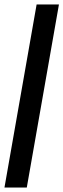

<svg xmlns="http://www.w3.org/2000/svg" viewBox="-29 -740 284 860"><path d="M-9 100 135 -720H235L91 100Z"/></svg>

Font: DM Sans 36pt Medium
Style: Italic
Weight: 500
Italic angle: -10°
Designer: Colophon Foundry, Jonny Pinhorn
Foundry: Colophon Foundry
Version: Version 4.004;gftools[0.9.30]